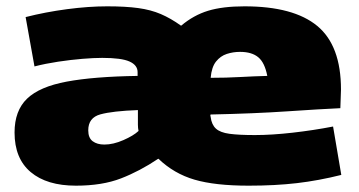

<svg xmlns="http://www.w3.org/2000/svg" viewBox="-20 -577 1134 607"><path d="M220 10Q128 10 77 -33Q26 -76 26 -158Q26 -227 65.5 -265Q105 -303 191 -319Q277 -335 415 -337V-349Q415 -371 389.5 -382.5Q364 -394 303 -394Q277 -394 240.5 -391Q204 -388 164 -382Q124 -376 89 -367L61 -523Q124 -539 192 -548Q260 -557 319 -557Q377 -557 417 -551.5Q457 -546 488.5 -532.5Q520 -519 552 -496H553Q592 -529 638 -543Q684 -557 753 -557Q908 -557 983 -495Q1058 -433 1058 -294Q1058 -280 1057 -264Q1056 -248 1056 -235Q991 -232 888 -225Q785 -218 646 -215Q644 -213 646 -207Q649 -183 662.5 -170.5Q676 -158 705.5 -154Q735 -150 786 -150Q839 -150 905 -157.5Q971 -165 1033 -177L1059 -24Q987 -6 918.5 2Q850 10 766 10Q660 10 595 -9Q530 -28 481 -75H480Q422 -36 362.5 -13Q303 10 220 10ZM646 -331Q695 -331 739.5 -333.5Q784 -336 825 -337Q817 -379 796.5 -396Q776 -413 739 -413Q717 -413 697 -406.5Q677 -400 663 -382.5Q649 -365 646 -331ZM310 -120Q338 -120 370 -134Q402 -148 418 -163Q416 -172 416 -182.5Q416 -193 416 -204Q416 -210 416 -216.5Q416 -223 416 -229Q336 -226 297.5 -215.5Q259 -205 259 -165Q259 -141 273 -130.5Q287 -120 310 -120Z"/></svg>

Font: Georama Extended ExtraBold
Style: Regular
Weight: 800
Width: 7
Designer: Jean-Baptiste Levee
Foundry: Production Type
Version: Version 1.000